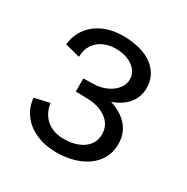

<svg xmlns="http://www.w3.org/2000/svg" viewBox="-118 -954 663 682"><g transform="rotate(30 213.0 -613.0)"><path d="M32.5 -502 94 -516Q100.5 -474 128.2 -451.2Q156 -428.5 198.5 -428.5Q231.5 -428.5 256.5 -438.8Q281.5 -449 295 -467.5Q308.5 -486 308.5 -510Q308.5 -548.5 277.5 -571.5Q246.5 -594.5 194 -595L151.5 -596V-649.5L192 -650.5Q221 -651 244.8 -661.8Q268.5 -672.5 282.5 -690.2Q296.5 -708 296.5 -729Q296.5 -748 284.8 -764Q273 -780 250.8 -789.5Q228.5 -799 198.5 -799Q173 -799 150.5 -789Q128 -779 114 -758.8Q100 -738.5 99.5 -708L38.5 -724Q42 -762.5 63.8 -791.5Q85.5 -820.5 120.8 -836Q156 -851.5 199 -851.5Q247.5 -851.5 284.8 -837.5Q322 -823.5 342.8 -796.2Q363.5 -769 363.5 -731Q363.5 -696 342 -669Q320.5 -642 278.5 -626.5Q323.5 -613 349.8 -583.2Q376 -553.5 376 -509.5Q376 -468 353.2 -437.5Q330.5 -407 290.2 -390.5Q250 -374 199.5 -374Q152.5 -374 116 -390Q79.5 -406 57.8 -434.8Q36 -463.5 32.5 -502Z"/></g></svg>

Font: 1883 Sans
Style: Regular
Weight: 400
Designer: 1883 Sans project is a fork of Public Sans.
Version: Version 1.009